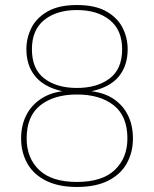

<svg xmlns="http://www.w3.org/2000/svg" viewBox="-20 -732 613 764"><path d="M286 12Q213 12 163 -13Q113 -38 88.5 -82Q64 -126 64 -181Q64 -231 83 -270.5Q102 -310 139 -336Q176 -362 228 -369Q156 -385 120.5 -428Q85 -471 85 -536Q85 -581 105 -621Q125 -661 169.5 -686.5Q214 -712 286 -712Q359 -712 403.5 -686.5Q448 -661 468 -621Q488 -581 488 -536Q488 -471 453 -428Q418 -385 344 -369Q399 -362 435.5 -336Q472 -310 490.5 -270.5Q509 -231 509 -181Q509 -126 484.5 -82Q460 -38 410.5 -13Q361 12 286 12ZM286 -8Q387 -8 437 -56Q487 -104 487 -181Q487 -270 432.5 -313Q378 -356 286 -356Q195 -356 140.5 -313Q86 -270 86 -181Q86 -103 136 -55.5Q186 -8 286 -8ZM286 -382Q366 -382 416 -419.5Q466 -457 466 -536Q466 -613 416.5 -652.5Q367 -692 286 -692Q205 -692 156 -652.5Q107 -613 107 -536Q107 -457 156.5 -419.5Q206 -382 286 -382Z"/></svg>

Font: DM Sans 20pt Thin
Style: Regular
Weight: 250
Version: Version 4.004;gftools[0.9.30]